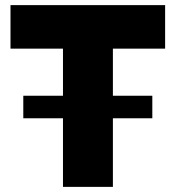

<svg xmlns="http://www.w3.org/2000/svg" viewBox="-20 -730 686 750"><path d="M71 -268V-356H575V-268ZM625 -540H421V0H226V-540H21V-710H625Z"/></svg>

Font: Raleway Thin Black
Style: Regular
Weight: 900
Version: Version 4.026